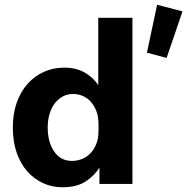

<svg xmlns="http://www.w3.org/2000/svg" viewBox="-20 -775 789 809"><path d="M749 -727 682 -531 599 -553 642 -755ZM250 -490Q301 -490 337.5 -469Q374 -448 394 -416V-700H538V0H399V-69Q380 -37 342.5 -11.5Q305 14 243 14Q199 14 161 -3.5Q123 -21 94.5 -53.5Q66 -86 50 -132.5Q34 -179 34 -238Q34 -296 50.5 -342.5Q67 -389 96.5 -422Q126 -455 165.5 -472.5Q205 -490 250 -490ZM395 -252Q395 -285 385.5 -308.5Q376 -332 361 -348Q346 -364 327 -371.5Q308 -379 288 -379Q263 -379 243.5 -368Q224 -357 210 -338.5Q196 -320 188.5 -294Q181 -268 181 -238Q181 -177 208 -137Q235 -97 283 -97Q304 -97 324 -104.5Q344 -112 359.5 -127.5Q375 -143 385 -166.5Q395 -190 395 -223Z"/></svg>

Font: Post Grotesk Bold
Style: Bold
Weight: 700
Version: Version 1.0